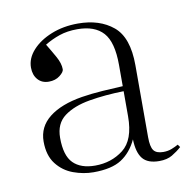

<svg xmlns="http://www.w3.org/2000/svg" viewBox="-53 -796 498 489"><g transform="rotate(-10 195.5 -551.5)"><path d="M152 -362Q126 -362 100 -371.5Q74 -381 57 -403Q40 -425 40 -461Q40 -499 70.5 -523Q101 -547 156 -556Q181 -560 210 -562Q239 -564 263 -565V-620Q263 -679 241 -703.5Q219 -728 174 -728Q148 -728 127.5 -721Q107 -714 89 -703Q100 -685 110 -667Q120 -649 120 -634Q120 -627 108.5 -618Q97 -609 80 -609Q62 -609 51.5 -621Q41 -633 41 -652Q41 -676 59.5 -696.5Q78 -717 109 -729.5Q140 -742 178 -742Q234 -742 269 -713Q304 -684 304 -612V-426Q304 -401 311 -391.5Q318 -382 336 -382Q348 -382 358 -386Q368 -390 375 -394L380 -387Q369 -377 355.5 -369Q342 -361 322 -361Q292 -361 279 -377Q266 -393 265 -427Q250 -395 224.5 -378.5Q199 -362 152 -362ZM159 -378Q201 -378 232 -402Q263 -426 263 -487V-552Q215 -551 174 -544Q133 -537 108 -518.5Q83 -500 83 -463Q83 -417 102.5 -397.5Q122 -378 159 -378Z"/></g></svg>

Font: Display Extralight
Style: Regular
Weight: 200
Designer: Latin by Veronika Burian and Jose Scaglione. Greek by Irene Vlachou. Cyrillic by Vera Evstafieva.
Foundry: TypeTogether
Version: Version 3.002